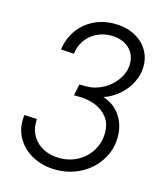

<svg xmlns="http://www.w3.org/2000/svg" viewBox="-110 -812 776 904"><g transform="rotate(15 277.5 -360.0)"><path d="M35.6 -174.8Q35.6 -189.9 37.6 -203.1L99.1 -199.7Q98.6 -194.8 98.6 -185.1Q98.6 -145 118.2 -114.3Q137.7 -83.5 171.6 -66.7Q205.6 -49.8 248.5 -49.8Q298.8 -49.8 339.4 -72.8Q379.9 -95.7 402.8 -134.8Q425.8 -173.8 425.8 -219.7Q425.8 -267.6 400.4 -297.6Q375 -327.6 338.1 -340.3Q301.3 -353 265.1 -353H238.8L250 -408.7H284.2Q327.6 -408.7 367.2 -430.7Q406.7 -452.6 430.9 -488.8Q455.1 -524.9 455.1 -564.9Q455.1 -595.7 440.4 -619.4Q425.8 -643.1 398.7 -656.5Q371.6 -669.9 335.9 -669.9Q296.4 -669.9 264.2 -653.3Q231.9 -636.7 211.9 -607.7Q191.9 -578.6 188 -542L124 -545.9Q131.3 -599.6 160.6 -641.1Q189.9 -682.6 235.8 -705.3Q281.7 -728 337.4 -728Q390.6 -728 432.1 -707.5Q473.6 -687 496.8 -650.9Q520 -614.7 520 -569.8Q520 -528.3 500.7 -490Q481.4 -451.7 448 -422.9Q414.6 -394 374.5 -380.9Q428.7 -363.8 458.7 -319.6Q488.8 -275.4 488.8 -216.3Q488.8 -154.8 456.3 -103.3Q423.8 -51.8 368.2 -22Q312.5 7.8 246.1 7.8Q187.5 7.8 139.4 -15.6Q91.3 -39.1 63.5 -80.8Q35.6 -122.6 35.6 -174.8Z"/></g></svg>

Font: Reddit Sans Vanilla Light
Style: Italic
Weight: 300
Italic angle: -11.25°
Designer: Stephen Hutchings
Version: Version 1.013